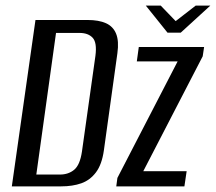

<svg xmlns="http://www.w3.org/2000/svg" viewBox="-20 -662 767 682"><path d="M22 0 106 -591H291Q331 -591 356.5 -579.5Q382 -568 392.5 -542Q403 -516 397 -473L349 -128Q342 -78 321 -50Q300 -22 269 -11Q238 0 197 0ZM109 -42H193Q223 -42 243.5 -59Q264 -76 271 -123L319 -464Q325 -511 309 -528Q293 -545 263 -545H179ZM393 0 397 -30 611 -444H466L473 -495H705L700 -462L489 -54H643L635 0ZM575 -546 498 -642H551L604 -587L675 -642H727L622 -546Z"/></svg>

Font: Alumni Sans Medium
Style: Italic
Weight: 500
Italic angle: -8°
Designer: Robert E. Leuschke
Foundry: Robert E. Leuschke
Version: Version 1.016